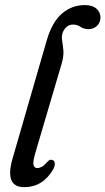

<svg xmlns="http://www.w3.org/2000/svg" viewBox="-20 -746 425 774"><path d="M321.5 -725.5Q353 -725.5 369 -710.8Q385 -696 385 -676.5Q385 -654.5 370.8 -641.5Q356.5 -628.5 337 -628.5Q317.5 -628.5 304.5 -637.8Q291.5 -647 274.5 -647Q247 -647 233 -615.5Q227.5 -598.5 230.5 -581.5Q233.5 -564.5 235.5 -542.5Q237.5 -520.5 228 -487.5L123 -131.5Q112 -94.5 115 -81.5Q118 -68.5 130.5 -68.5Q139 -68.5 148.8 -73.8Q158.5 -79 171.5 -94Q181 -104.5 189.5 -101.5Q198 -100.5 200.5 -90Q203 -79.5 194 -62.5Q152 8.5 77.5 8.5Q-2.5 8.5 30.5 -106.5L168.5 -583.5Q190 -657.5 230 -691.5Q270 -725.5 321.5 -725.5Z"/></svg>

Font: Fraunces 144pt SuperSoft
Style: Italic
Weight: 400
Italic angle: -16°
Version: Version 1.000;[b76b70a41]